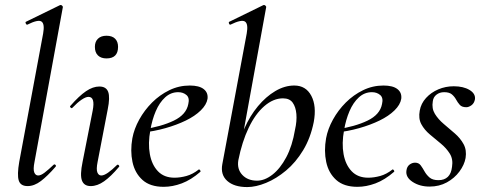

<svg xmlns="http://www.w3.org/2000/svg" viewBox="-20 -746 1966 779"><path d="M92 9Q63 9 56 -14Q49 -37 58 -89L155 -610Q162 -649 148.5 -658.5Q135 -668 91 -646Q87 -645 84.5 -651Q82 -657 86 -658L223 -725Q228 -727 232 -723Q236 -719 235 -717L120 -89Q114 -59 119 -46.5Q124 -34 135 -34Q146 -34 161.5 -46Q177 -58 197 -77Q201 -81 205 -77Q209 -73 205 -69Q173 -32 146 -11.5Q119 9 92 9Z M348 9Q321 9 312.5 -13.5Q304 -36 315 -89L356 -297Q367 -353 339 -353Q328 -353 311 -341.5Q294 -330 274 -309Q271 -305 266.5 -309.5Q262 -314 266 -317Q301 -357 329 -376Q357 -395 383 -395Q411 -395 419 -373Q427 -351 417 -302L376 -89Q370 -59 375 -46.5Q380 -34 391 -34Q402 -34 418.5 -45.5Q435 -57 454 -76Q458 -80 462 -75.5Q466 -71 462 -68Q430 -30 402.5 -10.5Q375 9 348 9ZM412 -509Q390 -509 377.5 -521Q365 -533 365 -556Q365 -577 377.5 -589Q390 -601 412 -601Q435 -601 447 -589Q459 -577 459 -556Q459 -509 412 -509Z M644 12Q589 12 558 -16Q527 -44 517.5 -89Q508 -134 517 -185Q524 -223 545 -261Q566 -299 597 -330Q628 -361 667 -380Q706 -399 750 -399Q788 -399 806.5 -384.5Q825 -370 822 -345Q818 -321 794.5 -298Q771 -275 734 -257Q697 -239 651 -226Q605 -213 557 -208L559 -221Q634 -232 685 -256.5Q736 -281 744 -324Q750 -349 736.5 -360.5Q723 -372 703 -372Q673 -372 650 -351Q627 -330 612 -295Q597 -260 590 -218Q580 -164 588 -120.5Q596 -77 621 -51Q646 -25 688 -25Q711 -25 736.5 -32Q762 -39 786 -58Q788 -60 791.5 -56Q795 -52 793 -49Q755 -16 717.5 -2Q680 12 644 12Z M983 13Q930 13 902 -12Q874 -37 882 -80L981 -610Q988 -649 974 -658.5Q960 -668 915 -646Q911 -645 909 -651Q907 -657 911 -658L1048 -725Q1053 -727 1057 -723Q1061 -719 1060 -717L947 -96Q941 -60 963 -36.5Q985 -13 1023 -13Q1054 -13 1085.5 -37.5Q1117 -62 1141.5 -108Q1166 -154 1177 -220Q1185 -255 1182.5 -283.5Q1180 -312 1167.5 -329.5Q1155 -347 1128 -347Q1089 -347 1052.5 -315.5Q1016 -284 989 -227.5Q962 -171 947 -96L940 -116Q949 -173 971.5 -224.5Q994 -276 1026.5 -315Q1059 -354 1097 -376.5Q1135 -399 1174 -399Q1221 -399 1243 -357.5Q1265 -316 1253 -251Q1240 -186 1210 -136.5Q1180 -87 1140.5 -54Q1101 -21 1059.5 -4Q1018 13 983 13Z M1430 12Q1375 12 1344 -16Q1313 -44 1303.5 -89Q1294 -134 1303 -185Q1310 -223 1331 -261Q1352 -299 1383 -330Q1414 -361 1453 -380Q1492 -399 1536 -399Q1574 -399 1592.5 -384.5Q1611 -370 1608 -345Q1604 -321 1580.5 -298Q1557 -275 1520 -257Q1483 -239 1437 -226Q1391 -213 1343 -208L1345 -221Q1420 -232 1471 -256.5Q1522 -281 1530 -324Q1536 -349 1522.5 -360.5Q1509 -372 1489 -372Q1459 -372 1436 -351Q1413 -330 1398 -295Q1383 -260 1376 -218Q1366 -164 1374 -120.5Q1382 -77 1407 -51Q1432 -25 1474 -25Q1497 -25 1522.5 -32Q1548 -39 1572 -58Q1574 -60 1577.5 -56Q1581 -52 1579 -49Q1541 -16 1503.5 -2Q1466 12 1430 12Z M1723 11Q1683 11 1654 -8Q1625 -27 1629 -54Q1631 -70 1641.5 -78Q1652 -86 1664 -86Q1679 -86 1687 -75Q1695 -64 1702.5 -50.5Q1710 -37 1722.5 -26Q1735 -15 1759 -15Q1783 -15 1797 -28.5Q1811 -42 1814 -69Q1819 -100 1805 -122.5Q1791 -145 1768.5 -163.5Q1746 -182 1724 -200.5Q1702 -219 1689.5 -242Q1677 -265 1683 -297Q1688 -326 1708.5 -348.5Q1729 -371 1758.5 -383.5Q1788 -396 1821 -396Q1860 -396 1885 -381Q1910 -366 1907 -343Q1904 -327 1893 -319Q1882 -311 1872 -311Q1854 -311 1845.5 -320.5Q1837 -330 1830.5 -342Q1824 -354 1813.5 -363Q1803 -372 1782 -372Q1764 -372 1751 -362Q1738 -352 1736 -335Q1731 -306 1744.5 -284Q1758 -262 1780.5 -243Q1803 -224 1825.5 -204.5Q1848 -185 1861 -161Q1874 -137 1869 -105Q1864 -77 1844 -50Q1824 -23 1793 -6Q1762 11 1723 11Z"/></svg>

Font: Cormorant Infant Light Medium
Style: Italic
Weight: 500
Italic angle: -10°
Version: Version 4.001